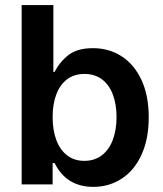

<svg xmlns="http://www.w3.org/2000/svg" viewBox="-20 -727 644 757"><path d="M65.4 -707H190.4V-443.4H195.3Q215.3 -482.9 250 -510Q284.7 -537.1 346.7 -537.1Q409.2 -537.1 459 -505.4Q508.8 -473.6 537.6 -412.1Q566.4 -350.6 566.4 -264.6Q566.4 -179.2 538.1 -117.2Q509.8 -55.2 460 -22.7Q410.2 9.8 347.7 9.8Q242.2 9.8 195.3 -84H187.5V0H65.4ZM312.5 -92.8Q353 -92.8 381.6 -114.7Q410.2 -136.7 424.8 -175.8Q439.5 -214.8 439.5 -265.6Q439.5 -315.4 425 -354Q410.6 -392.6 382.1 -414.1Q353.5 -435.5 312.5 -435.5Q272.9 -435.5 244.9 -414.6Q216.8 -393.6 202.1 -355.2Q187.5 -316.9 187.5 -265.6Q187.5 -213.9 202.1 -174.8Q216.8 -135.7 244.9 -114.3Q272.9 -92.8 312.5 -92.8Z"/></svg>

Font: Pretendard JP SemiBold
Style: Regular
Weight: 600
Designer: Base glyphs from Inter by Rasmus Andersson; Hangeul glyphs from Noto Sans CJK(Source Han Sans) by Jang Soo-young and Kan
Foundry: Kil Hyung-jin
Version: Version 1.309